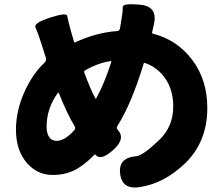

<svg xmlns="http://www.w3.org/2000/svg" viewBox="-20 -809 1040 890"><path d="M630 58Q546 72 537 -3Q527 -78 612 -85Q643 -88 720 -162Q783 -223 783 -316Q783 -391 747 -444Q711 -497 652 -517Q647 -519 646 -514Q589 -327 524 -225Q518 -216 525 -208Q564 -167 506 -115Q448 -62 423 -91Q420 -95 417 -91Q368 -41 324 -19.5Q280 2 224 2Q154 2 106 -52Q54 -111 54 -208Q54 -294 92 -380Q130 -466 186 -518Q197 -528 192 -543L173 -603Q155 -660 144.5 -681Q134 -702 211 -727Q289 -752 291.5 -735.5Q294 -719 309 -664L323 -616Q324 -611 329 -613Q426 -658 523 -665Q534 -666 536 -677L540 -700Q550 -757 549 -776Q548 -795 631 -787Q713 -779 693 -694L685 -659Q684 -654 689 -653Q801 -624 871 -531.5Q941 -439 941 -308Q941 -151 837 -51Q742 40 630 58ZM242 -156Q280 -156 324 -205Q332 -214 326 -224Q292 -279 253 -377Q251 -382 248 -378Q196 -307 196 -221Q196 -191 208 -173.5Q220 -156 242 -156ZM422 -353Q424 -349 426 -353Q464 -422 496 -522Q497 -527 492 -526Q432 -516 376 -484Q368 -480 371 -472Q398 -398 422 -353Z"/></svg>

Font: Resource Han Rounded TW Heavy
Style: Regular
Weight: 900
Designer: Cyano Hao (round all glyphs); Ryoko NISHIZUKA 西塚涼子 (kana, bopomofo & ideographs); Paul D. Hunt (Latin, Greek & Cyrillic)
Foundry: Cyano Hao
Version: 0.990